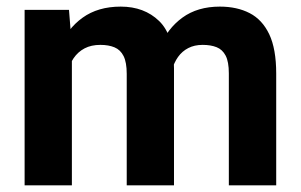

<svg xmlns="http://www.w3.org/2000/svg" viewBox="-20 -558 906 578"><path d="M196.4 0H54.1V-528.3H187.7L196.4 -418.7ZM135.4 -280.6Q135.3 -355.2 158.7 -413.2Q182.1 -471.3 228.6 -504.7Q275 -538.1 343.5 -538.1Q414.2 -538.1 459 -494.8Q503.8 -451.5 503.8 -352.3V0H361.5V-335.6Q361.5 -370.4 352 -389.3Q342.5 -408.1 324.7 -415.5Q306.9 -422.9 282.1 -422.9Q254.6 -422.9 234.6 -412.4Q214.6 -401.9 201.5 -382.7Q188.5 -363.5 182.3 -337.8Q176.1 -312.1 176.1 -282ZM438 -288.7Q437.9 -358.9 460.7 -415.4Q483.6 -471.9 529.2 -505Q574.7 -538.1 641.8 -538.1Q693.5 -538.1 731.5 -518.5Q769.6 -498.9 790.6 -454.7Q811.5 -410.5 811.5 -336.6V0H668.9V-337Q668.9 -372.1 659.3 -390.5Q649.6 -409 632.1 -415.9Q614.6 -422.9 590 -422.9Q565.2 -422.9 546.8 -413.3Q528.3 -403.8 516 -386.6Q503.7 -369.3 497.4 -346.1Q491.1 -322.9 491.1 -295.5Z"/></svg>

Font: Heebo
Style: Regular
Weight: 400
Designer: Oded Ezer
Foundry: Ezer Type House
Version: Version 3.100